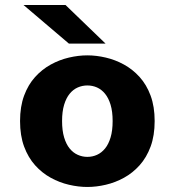

<svg xmlns="http://www.w3.org/2000/svg" viewBox="-20 -732 690 763"><path d="M327.1 11Q291.5 11 254 2.2Q216.4 -6.5 181.8 -25.5Q147.1 -44.5 119.5 -75.2Q91.9 -106 75.8 -149.5Q59.7 -193 59.7 -251Q59.7 -308.5 75.8 -352Q91.9 -395.5 119.5 -426Q147.1 -456.5 181.8 -475.5Q216.4 -494.5 254 -503.2Q291.5 -512 327.1 -512Q362.8 -512 400.3 -503.2Q437.9 -494.5 472.5 -475.5Q507.2 -456.5 534.8 -426Q562.4 -395.5 578.5 -352Q594.6 -308.5 594.6 -251Q594.6 -193 578.5 -149.5Q562.4 -106 534.8 -75.2Q507.2 -44.5 472.5 -25.5Q437.9 -6.5 400.3 2.2Q362.8 11 327.1 11ZM327.1 -108.6Q347.6 -108.6 365.6 -116.8Q383.6 -124.9 397.5 -141.9Q411.4 -158.9 419.5 -186Q427.6 -213.1 427.6 -251Q427.6 -288.7 419.5 -315.6Q411.4 -342.4 397.5 -359.4Q383.6 -376.4 365.6 -384.4Q347.6 -392.4 327.1 -392.4Q307.1 -392.4 288.9 -384.4Q270.6 -376.4 256.8 -359.4Q242.9 -342.4 234.8 -315.6Q226.7 -288.7 226.7 -251Q226.7 -213.1 234.8 -186Q242.9 -158.9 256.8 -141.9Q270.6 -124.9 288.9 -116.8Q307.1 -108.6 327.1 -108.6ZM253.9 -558.7 73.6 -712H240.5L399.5 -558.7Z"/></svg>

Font: Trispace Thin
Style: Regular
Weight: 100
Designer: Tyler Finck
Foundry: Etcetera Type Company
Version: Version 1.210